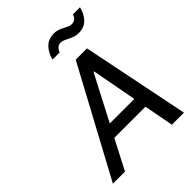

<svg xmlns="http://www.w3.org/2000/svg" viewBox="-250 -1044 1179 1179"><g transform="rotate(-45 339.0 -454.5)"><path d="M508 -193H237L137 0H32L409 -700H507L649 0H544ZM493 -275 438 -569H433L280 -275ZM429 -909Q448 -909 463.5 -903.5Q479 -898 498 -888Q515 -879 525.5 -875Q536 -871 547 -871Q565 -871 577 -882Q589 -893 594 -909H655Q646 -866 617 -834Q588 -802 536 -802Q517 -802 500.5 -808Q484 -814 465 -824Q453 -830 441 -835Q429 -840 418 -840Q386 -840 370 -801H309Q318 -844 348 -876.5Q378 -909 429 -909Z"/></g></svg>

Font: Be Vietnam Medium
Style: Italic
Weight: 500
Italic angle: -9.444°
Designer: Gabriel Lam
Foundry: TypeRant
Version: Version 3.000